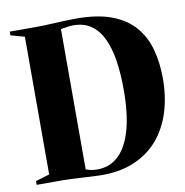

<svg xmlns="http://www.w3.org/2000/svg" viewBox="-84 -830 884 917"><g transform="rotate(-10 358.5 -371.0)"><path d="M325.5 8Q307.5 7.5 283.5 6.2Q259.5 5 234.8 3.5Q210 2 188 1Q166 0 152 0H21.5V-18.5L89 -38.5V-706.5L22 -725V-743H148.5Q179.5 -743 214 -744.8Q248.5 -746.5 282.5 -748Q316.5 -749.5 345.5 -749.5Q449 -749.5 518 -723Q587 -696.5 627.8 -648.8Q668.5 -601 686 -536.8Q703.5 -472.5 703.5 -396Q703.5 -307 679.8 -232Q656 -157 609 -102.8Q562 -48.5 491.2 -19.2Q420.5 10 325.5 8ZM322.5 -22Q382 -23 423.8 -62.5Q465.5 -102 487.8 -180.2Q510 -258.5 510 -376Q510 -452 500.5 -514.8Q491 -577.5 469.8 -623.5Q448.5 -669.5 413.2 -694.8Q378 -720 326 -720Q313.5 -720 301.2 -718.2Q289 -716.5 279.5 -714.8Q270 -713 265 -712.5V-32Q274.5 -28.5 284.2 -26Q294 -23.5 303.8 -22.8Q313.5 -22 322.5 -22Z"/></g></svg>

Font: Merriweather 144pt ExtraBold
Style: Regular
Weight: 800
Version: Version 2.100